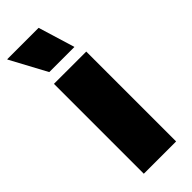

<svg xmlns="http://www.w3.org/2000/svg" viewBox="-244 -716 744 744"><g transform="rotate(-45 128.0 -344.0)"><path d="M46 0V-492.5H223V0ZM157.5 -688 203 -539V-537.5H65.5L-14.5 -686V-688Z"/></g></svg>

Font: Anek Gurmukhi ExtraBold
Style: Regular
Weight: 800
Designer: Sarang Kulkarni (Gurmukhi), Yesha Goshar (Latin)
Foundry: Ek Type
Version: Version 1.003